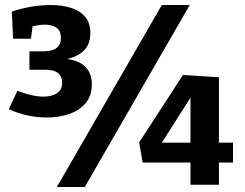

<svg xmlns="http://www.w3.org/2000/svg" viewBox="-20 -734 972 763"><path d="M165 -267Q127 -267 88.5 -275.5Q50 -284 15 -300L49 -373Q75 -363 102 -356.5Q129 -350 153 -350Q184 -350 205.5 -363Q227 -376 227 -406Q227 -430 211 -443.5Q195 -457 157 -457H97V-530H150Q188 -530 205 -543.5Q222 -557 222 -583Q222 -612 204 -624Q186 -636 158 -636Q143 -636 126.5 -633Q110 -630 93 -625L111 -641L103 -580H32L27 -688Q66 -701 105.5 -707.5Q145 -714 182 -714Q226 -714 261.5 -703Q297 -692 318 -667.5Q339 -643 339 -603Q339 -554 308.5 -528.5Q278 -503 231 -497L225 -502Q287 -498 316 -471.5Q345 -445 345 -399Q345 -354 320.5 -324.5Q296 -295 255 -281Q214 -267 165 -267ZM206 9 623 -714H734L317 9ZM737 -110 750 -88H547L533 -168L707 -436L850 -427V-150L824 -167H906V-88H824L850 -110V0H737ZM753 -167 737 -150V-372L753 -371L604 -137L590 -167Z"/></svg>

Font: Bitter Thin
Style: Bold
Weight: 700
Version: Version 3.021